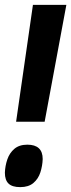

<svg xmlns="http://www.w3.org/2000/svg" viewBox="-25 -760 292 787"><path d="M41 -261 110 -740H247L158 -261ZM-5 -52Q-4 -80 5 -106.5Q14 -133 34 -150Q54 -167 87 -167Q150 -167 150 -108Q149 -80 140.5 -53.5Q132 -27 112 -10Q92 7 58 7Q25 7 10 -7.5Q-5 -22 -5 -52Z"/></svg>

Font: Georama SemiCondensed
Style: Bold Italic
Weight: 700
Width: 4
Italic angle: -9°
Designer: Jean-Baptiste Levee
Foundry: Production Type
Version: Version 1.000